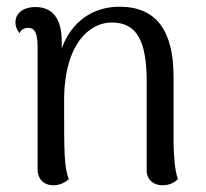

<svg xmlns="http://www.w3.org/2000/svg" viewBox="-20 -541 614 572"><path d="M497 -114V-313C497 -449 446 -521 336 -521C255 -521 192 -475 164 -397V-417C164 -486 136 -520 86 -520C48 -520 26 -501 26 -474C26 -463 30 -453 38 -442C44 -456 57 -458 64 -458C83 -458 91 -444 92 -406V-37C92 -7 111 11 139 11C161 11 177 0 185 -7C171 -45 171 -80 171 -241C171 -412 248 -474 313 -474C390 -474 416 -415 417 -303V-33C417 -6 437 11 464 11C485 11 499 3 510 -7C500 -36 498 -79 497 -114Z"/></svg>

Font: Arima Koshi
Style: Regular
Weight: 400
Designer: Joana Correia and Natanael Gama
Foundry: NDISCOVER
Version: Version 1.019;PS 001.019;hotconv 1.0.88;makeotf.lib2.5.64775